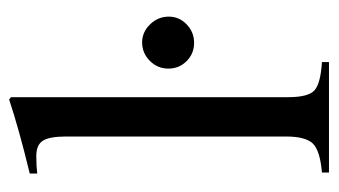

<svg xmlns="http://www.w3.org/2000/svg" viewBox="-176 -546 723 410"><g transform="rotate(-90 185.0 -341.5)"><path d="M354 -342Q354 -320 337.5 -304Q321 -288 298 -288Q275 -288 259 -304Q243 -320 243 -343Q243 -366 259.5 -382.5Q276 -399 299 -399Q321 -399 337.5 -382Q354 -365 354 -342ZM257 0H21V-15Q68 -19 83 -34.5Q98 -50 98 -92V-561Q98 -597 89 -611Q80 -625 56 -625Q35 -625 19 -623V-639Q114 -662 177 -683L182 -679V-87Q182 -45 196 -31.5Q210 -18 257 -15Z"/></g></svg>

Font: STIX
Style: Regular
Weight: 400
Designer: MicroPress Inc., with final additions and corrections provided by Coen Hoffman, Elsevier (retired)
Version: Version 1.1.1